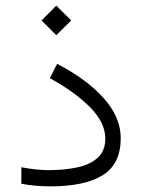

<svg xmlns="http://www.w3.org/2000/svg" viewBox="-20 -662 504 681"><path d="M179.7 -642.1 232.4 -589.4 179.7 -537.1 127.4 -589.4ZM151.9 -58.6Q210.4 -58.6 256.1 -68.8Q301.8 -79.1 327.6 -103.5Q353.5 -127.9 353.5 -170.4Q353.5 -227.1 299.6 -281.5Q245.6 -335.9 156.7 -384.8L182.6 -435.5Q287.6 -381.3 347.9 -313.7Q408.2 -246.1 408.2 -171.9Q408.2 -80.1 344.2 -40.5Q280.3 -1 159.2 -1Q105 -1 55.7 -10.3V-68.8Q109.9 -58.6 151.9 -58.6Z"/></svg>

Font: Vazirmatn UI FD ExtraLight
Style: Regular
Weight: 200
Designer: Saber Rastikerdar
Foundry: Saber Rastikerdar
Version: Version 33.003